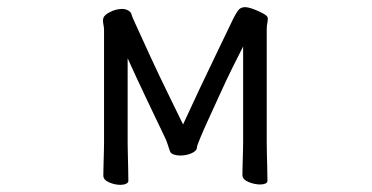

<svg xmlns="http://www.w3.org/2000/svg" viewBox="-20 -507 1040 537"><path d="M660 -377Q647 -352 630 -317.5Q613 -283 596 -245.5Q579 -208 564 -175.5Q549 -143 540 -121Q531 -99 531 -96Q531 -85 516 -78.5Q501 -72 484 -72Q474 -72 465.5 -75Q457 -78 455 -85Q452 -94 448.5 -104.5Q445 -115 442 -121Q418 -171 389 -232Q360 -293 337 -344V-106Q337 -100 337.5 -79Q338 -58 338.5 -35.5Q339 -13 339 -1Q339 4 332.5 7Q326 10 317 10Q301 10 285 3Q269 -4 269 -16Q269 -24 269.5 -43Q270 -62 270.5 -80.5Q271 -99 271 -106V-422Q271 -430 269.5 -437Q268 -444 268 -450Q268 -452 268.5 -453.5Q269 -455 269 -456Q271 -465 288 -473.5Q305 -482 321 -482Q331 -482 338 -478Q346 -474 348 -466.5Q350 -459 353 -453Q376 -402 400.5 -349Q425 -296 449 -247Q473 -198 492 -159Q514 -207 539 -260Q564 -313 588.5 -363.5Q613 -414 633 -456Q638 -466 645 -476.5Q652 -487 665 -487Q674 -487 689 -481.5Q704 -476 716.5 -469Q729 -462 729 -456Q729 -449 727.5 -441.5Q726 -434 726 -425V-106Q726 -96 726.5 -75Q727 -54 727.5 -33.5Q728 -13 728 -1Q728 4 722 6.5Q716 9 708 9Q692 9 675 2Q658 -5 658 -18Q658 -26 658.5 -44.5Q659 -63 659.5 -81Q660 -99 660 -106Z"/></svg>

Font: QiushuiShotai
Style: Regular
Weight: 600
Designer: Fontworks Inc.
Foundry: Fontworks Inc.
Version: Version 1.250